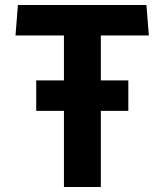

<svg xmlns="http://www.w3.org/2000/svg" viewBox="-20 -750 660 770"><path d="M125.3 -427.5H494.7V-305.4H125.3ZM236.4 -730H384.4V0H236.4ZM51.8 -730H567.3L576.9 -607.9H42.2Z"/></svg>

Font: Monaspace Krypton Var ExLight
Style: Regular
Weight: 200
Designer: Riley Cran and the Lettermatic Team
Version: Version 1.200 (Monaspace Krypton Var)